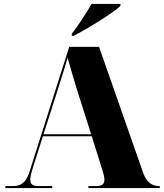

<svg xmlns="http://www.w3.org/2000/svg" viewBox="-20 -951 828 971"><path d="M343 -780V-770H353C423 -806 553 -886 589 -921V-931H443C417 -886 373 -818 343 -780ZM7 0H244V-10H173C143 -10 133 -22 133 -43C133 -60 140 -82 148 -108L197 -262H444L498 -90C504 -71 508 -55 508 -42C508 -22 498 -10 467 -10H427V0H788V-10H786C749 -10 721 -29 704 -77L481 -714H330L128 -79C109 -21 79 -10 45 -10H7ZM200 -272 271 -494C289 -550 308 -610 322 -659C337 -605 359 -530 371 -492L441 -272Z"/></svg>

Font: Noto Serif Display Black
Style: Regular
Weight: 900
Designer: Monotype Design Team
Foundry: Monotype Imaging Inc.
Version: Version 2.009